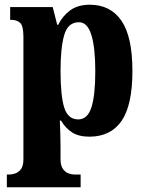

<svg xmlns="http://www.w3.org/2000/svg" viewBox="-20 -566 619 812"><path d="M9 226V172H21Q31 172 44.5 167.5Q58 163 68.5 149.5Q79 136 79 108V-411Q79 -457 65 -469.5Q51 -482 28 -482H23V-536H203L222 -461H226Q244 -498 276.5 -522Q309 -546 360 -546Q447 -546 493.5 -478.5Q540 -411 540 -266Q540 -121 494 -54.5Q448 12 358 12Q313 12 285 -6Q257 -24 238 -56H233Q234 -32 235 -3.5Q236 25 236 55V107Q236 135 246.5 149Q257 163 270.5 167.5Q284 172 293 172H321V226ZM311 -61Q350 -61 366.5 -111.5Q383 -162 383 -265Q383 -364 366.5 -418Q350 -472 314 -472Q267 -472 251.5 -417.5Q236 -363 236 -266Q236 -162 251.5 -111.5Q267 -61 311 -61Z"/></svg>

Font: Noto Serif Ethiopic Condensed ExtraBold
Style: Regular
Weight: 800
Width: 3
Designer: Monotype Design Team
Foundry: Monotype Imaging Inc.
Version: Version 2.102; ttfautohint (v1.8.4.7-5d5b)